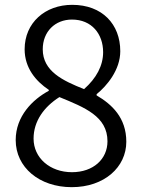

<svg xmlns="http://www.w3.org/2000/svg" viewBox="-20 -762 589 795"><path d="M277 13C412 13 503 -70 503 -175C503 -275 443 -330 380 -367V-372C422 -406 478 -472 478 -550C478 -662 403 -742 279 -742C167 -742 82 -668 82 -558C82 -481 128 -426 182 -390V-386C115 -350 45 -281 45 -182C45 -69 143 13 277 13ZM328 -393C240 -428 157 -467 157 -558C157 -631 208 -681 278 -681C360 -681 407 -621 407 -546C407 -490 379 -438 328 -393ZM278 -49C187 -49 119 -108 119 -188C119 -261 163 -320 226 -360C331 -317 425 -280 425 -177C425 -103 366 -49 278 -49Z"/></svg>

Font: Noto Sans CJK HK DemiLight
Style: Regular
Weight: 350
Designer: Ryoko NISHIZUKA 西塚涼子 (kana, bopomofo & ideographs); Paul D. Hunt (Latin, Greek & Cyrillic); Sandoll Communications 산돌커뮤니
Foundry: Adobe
Version: Version 2.004;hotconv 1.0.118;makeotfexe 2.5.65603